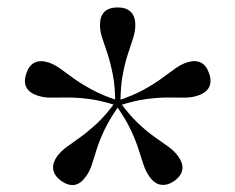

<svg xmlns="http://www.w3.org/2000/svg" viewBox="-20 -790 648 530"><path d="M312.5 -505H298Q298 -550.5 291.5 -583.5Q285 -616.5 277 -641Q269 -665.5 262.5 -684.2Q256 -703 256 -720.5Q256 -769.5 305 -769.5Q328.5 -769.5 341 -757.2Q353.5 -745 353.5 -720.5Q353.5 -703 347.2 -684Q341 -665 333 -640.8Q325 -616.5 318.8 -583.5Q312.5 -550.5 312.5 -505ZM307 -512 302.5 -498.5Q259.5 -512.5 226 -516.8Q192.5 -521 166.8 -520.8Q141 -520.5 120.8 -520.5Q100.5 -520.5 84 -526Q37.5 -541 52.5 -587Q59.5 -609 75.2 -617Q91 -625 114.5 -617.5Q130.5 -612 146.8 -600.2Q163 -588.5 184 -573.2Q205 -558 234.8 -542Q264.5 -526 307 -512ZM299 -509 310.5 -501Q284 -464 269.5 -433.8Q255 -403.5 247.2 -378.8Q239.5 -354 233.5 -335.2Q227.5 -316.5 217 -302.5Q188.5 -262.5 148.5 -291Q130 -304.5 127 -321.8Q124 -339 138 -359Q148.5 -373 164.8 -384.8Q181 -396.5 202 -411.5Q223 -426.5 247.8 -449.5Q272.5 -472.5 299 -509ZM299 -501 310.5 -509Q337 -472.5 361.8 -449.2Q386.5 -426 407.8 -411.2Q429 -396.5 445.2 -384.8Q461.5 -373 471.5 -359Q500.5 -319 461 -290.5Q442.5 -277.5 424.5 -280Q406.5 -282.5 392.5 -302.5Q382.5 -316.5 376.2 -335.2Q370 -354 362.2 -378.5Q354.5 -403 340 -433.5Q325.5 -464 299 -501ZM302.5 -511.5Q346 -525.5 375.5 -541.8Q405 -558 425.8 -573.2Q446.5 -588.5 462.8 -600.2Q479 -612 495.5 -617.5Q542.5 -632.5 557.5 -586.5Q565 -565 557 -549.2Q549 -533.5 525.5 -526Q509.5 -520.5 489.2 -520.5Q469 -520.5 443.2 -520.8Q417.5 -521 383.8 -516.5Q350 -512 307 -498Z"/></svg>

Font: Fraunces 60pt
Style: Regular
Weight: 400
Version: Version 1.000;[b76b70a41]